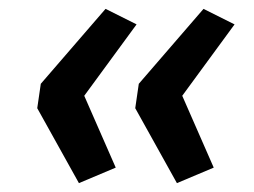

<svg xmlns="http://www.w3.org/2000/svg" viewBox="-20 -488 572 433"><path d="M158 -75 64 -244 72 -299 218 -468 288 -433 170 -272 241 -110ZM379 -75 285 -244 293 -299 439 -468 509 -433 391 -272 462 -110Z"/></svg>

Font: Nunito Sans 7pt SemiExpanded SemiBold
Style: Italic
Weight: 600
Width: 6
Italic angle: -9°
Designer: Vernon Adams
Foundry: Vernon Adams
Version: Version 3.101;gftools[0.9.27]